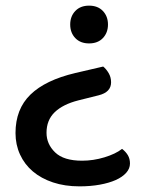

<svg xmlns="http://www.w3.org/2000/svg" viewBox="-20 -493 510 681"><path d="M346 -257Q357 -248 365.5 -233.5Q374 -219 374 -201Q374 -166 330 -155L258 -137Q203 -123 174 -95Q145 -67 145 -22Q145 18 175.5 47.5Q206 77 271 77Q311 77 350.5 65Q390 53 413 35Q426 45 433.5 57.5Q441 70 441 87Q441 105 427.5 120Q414 135 390.5 145.5Q367 156 334 162Q301 168 262 168Q210 168 168 154Q126 140 96.5 115Q67 90 51 55Q35 20 35 -21Q35 -106 88 -157.5Q141 -209 247 -234ZM363 -406Q363 -377 345 -358Q327 -339 296 -339Q265 -339 247 -358Q229 -377 229 -406Q229 -435 247 -454Q265 -473 296 -473Q327 -473 345 -454Q363 -435 363 -406Z"/></svg>

Font: Baloo Bhaina 2 Medium
Style: Regular
Weight: 500
Designer: Yesha Goshar, Manish Minz, Shuchita Grover and Ek Type
Foundry: Ek Type
Version: Version 1.640;hotconv 1.0.111;makeotfexe 2.5.65597; ttfautoh